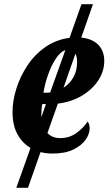

<svg xmlns="http://www.w3.org/2000/svg" viewBox="-20 -725 519 919"><path d="M58 174 126 -17Q87 -40 63.5 -82.5Q40 -125 40 -189Q40 -242 58 -300Q76 -358 110.5 -410.5Q145 -463 196 -499Q247 -535 313 -544L370 -705H425L369 -545Q421 -540 450 -511Q479 -482 479 -433Q479 -384 450.5 -340.5Q422 -297 372 -267Q322 -237 257 -229L207 -88Q230 -64 269 -64Q312 -64 346 -88.5Q380 -113 399 -143Q409 -133 409 -110Q409 -84 390 -56.5Q371 -29 331.5 -9.5Q292 10 231 10Q201 10 174 3L114 174ZM196 -281Q209 -281 220 -282L293 -486Q268 -476 247 -444Q226 -412 210.5 -368.5Q195 -325 188 -281ZM349 -428Q349 -452 341 -468L284 -305Q314 -324 331.5 -355.5Q349 -387 349 -428ZM178 -180Q178 -172 178 -164L200 -227H182Q178 -205 178 -180Z"/></svg>

Font: Noto Serif Condensed
Style: Bold Italic
Weight: 700
Width: 3
Italic angle: -12°
Designer: Monotype Design Team
Foundry: Monotype Imaging Inc.
Version: Version 2.014